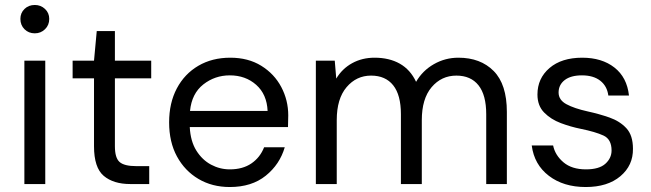

<svg xmlns="http://www.w3.org/2000/svg" viewBox="-20 -740 2616 772"><path d="M120 -606Q95 -606 78.5 -622.5Q62 -639 62 -664Q62 -688 78.5 -704Q95 -720 120 -720Q144 -720 161 -704Q178 -688 178 -664Q178 -639 161 -622.5Q144 -606 120 -606ZM78 0V-496H162V0Z M504 0Q436 0 397 -33Q358 -66 358 -152V-425H272V-496H358L369 -615H442V-496H588V-425H442V-152Q442 -105 461 -88.5Q480 -72 528 -72H580V0Z M904 12Q833 12 778 -20.5Q723 -53 691.5 -111Q660 -169 660 -248Q660 -326 691 -384.5Q722 -443 777.5 -475.5Q833 -508 906 -508Q978 -508 1030.5 -475.5Q1083 -443 1111 -390Q1139 -337 1139 -276Q1139 -265 1138.5 -254Q1138 -243 1138 -229H743Q746 -172 769.5 -134.5Q793 -97 828.5 -78Q864 -59 904 -59Q956 -59 991 -83Q1026 -107 1042 -148H1125Q1105 -79 1048.5 -33.5Q992 12 904 12ZM904 -437Q844 -437 797.5 -400.5Q751 -364 744 -294H1056Q1053 -361 1010 -399Q967 -437 904 -437Z M1250 0V-496H1326L1332 -424Q1356 -464 1396 -486Q1436 -508 1486 -508Q1545 -508 1587.5 -484Q1630 -460 1653 -411Q1679 -456 1724.5 -482Q1770 -508 1823 -508Q1912 -508 1965 -454.5Q2018 -401 2018 -290V0H1935V-281Q1935 -358 1904 -397Q1873 -436 1815 -436Q1755 -436 1715.5 -389.5Q1676 -343 1676 -257V0H1592V-281Q1592 -358 1561 -397Q1530 -436 1472 -436Q1413 -436 1373.5 -389.5Q1334 -343 1334 -257V0Z M2335 12Q2246 12 2187 -33Q2128 -78 2118 -155H2204Q2212 -116 2245.5 -87.5Q2279 -59 2336 -59Q2389 -59 2414 -81.5Q2439 -104 2439 -135Q2439 -180 2406.5 -195Q2374 -210 2315 -222Q2275 -230 2235 -245Q2195 -260 2168 -287.5Q2141 -315 2141 -360Q2141 -425 2189.5 -466.5Q2238 -508 2321 -508Q2400 -508 2450.5 -468.5Q2501 -429 2509 -356H2426Q2421 -394 2393.5 -415.5Q2366 -437 2320 -437Q2275 -437 2250.5 -418Q2226 -399 2226 -368Q2226 -338 2257.5 -321Q2289 -304 2343 -292Q2389 -282 2430.5 -267.5Q2472 -253 2498.5 -224.5Q2525 -196 2525 -142Q2526 -75 2474.5 -31.5Q2423 12 2335 12Z"/></svg>

Font: DeepMind Sans
Style: Regular
Weight: 400
Designer: Jonny Pinhorn / Modifications: Colophon Foundry
Foundry: Colophon Foundry
Version: Version 1.002; ttfautohint (v1.8.2)